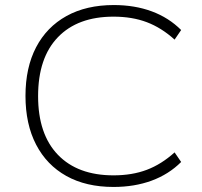

<svg xmlns="http://www.w3.org/2000/svg" viewBox="-20 -733 800 761"><path d="M430 8Q321 8 243 -35.5Q165 -79 123 -160Q81 -241 81 -353Q81 -465 123 -545.5Q165 -626 243.5 -669.5Q322 -713 431 -713Q514 -713 581.5 -688Q649 -663 698 -614L672 -576Q620 -623 562 -645Q504 -667 430 -667Q288 -667 209.5 -585.5Q131 -504 131 -352Q131 -201 209.5 -119.5Q288 -38 430 -38Q504 -38 562 -60Q620 -82 672 -129L698 -91Q649 -42 581 -17Q513 8 430 8Z"/></svg>

Font: Nunito Sans 10pt SemiExpanded ExtraLight
Style: Regular
Weight: 250
Width: 6
Designer: Vernon Adams
Foundry: Vernon Adams
Version: Version 3.101;gftools[0.9.27]